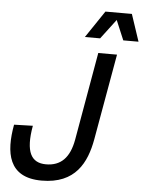

<svg xmlns="http://www.w3.org/2000/svg" viewBox="-61 -976 786 1041"><g transform="rotate(5 331.5 -455.5)"><path d="M205 16C389 16 447 -104 470 -231L553 -700H451L367 -221C349 -121 301 -74 221 -74C141 -74 106 -131 132 -276L30 -273C2 -121 22 16 205 16ZM371 -780H454L535 -887L580 -780H663L614 -927H470Z"/></g></svg>

Font: Uncut Sans Medium
Style: Italic
Weight: 500
Italic angle: -10°
Designer: Kasper Nordkvist
Foundry: Uncut Type
Version: Version 1.111;FEAKit 1.0